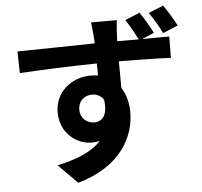

<svg xmlns="http://www.w3.org/2000/svg" viewBox="-61 -913 1121 1066"><g transform="rotate(-5 500.0 -380.5)"><path d="M373 -313C373 -366 412 -392 449 -392C477 -392 501 -381 515 -357C528 -269 492 -237 450 -237C410 -237 373 -267 373 -313ZM753 -822 671 -788C695 -752 716 -713 736 -675C695 -675 653 -675 616 -675C616 -687 617 -698 617 -706C618 -722 621 -776 624 -792H480C482 -779 486 -745 489 -705C490 -697 490 -687 490 -674C355 -672 173 -668 59 -667L62 -546C185 -553 341 -560 492 -562C493 -540 493 -517 493 -495C480 -497 467 -498 453 -498C344 -498 252 -423 252 -310C252 -189 348 -127 425 -127C442 -127 457 -129 471 -132C416 -72 327 -39 226 -18L332 89C577 20 654 -145 654 -276C654 -329 641 -377 616 -415C616 -459 616 -512 615 -563C750 -563 845 -560 905 -557L906 -676C876 -676 818 -676 754 -675L823 -704C805 -739 778 -786 753 -822ZM887 -850 804 -816C830 -780 854 -738 874 -698L958 -733C939 -770 912 -814 887 -850Z"/></g></svg>

Font: Source Han Sans CN
Style: Bold
Weight: 700
Designer: Ryoko NISHIZUKA 西塚涼子 (kana, bopomofo & ideographs); Paul D. Hunt (Latin, Greek & Cyrillic); Sandoll Communications 산돌커뮤니
Foundry: Adobe
Version: Version 2.001;hotconv 1.0.107;makeotfexe 2.5.65593